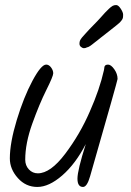

<svg xmlns="http://www.w3.org/2000/svg" viewBox="-20 -758 519 761"><path d="M432 -650Q411 -633 399 -624Q387 -615 378.5 -608Q370 -601 365.5 -597.5Q361 -594 354.5 -589Q348 -584 345 -581.5Q342 -579 337.5 -576Q333 -573 330.5 -572Q328 -571 324 -570Q319 -567 313 -567Q307 -567 301 -572Q295 -577 295 -584.5Q295 -592 297 -597Q299 -602 305.5 -610Q312 -618 318 -624Q334 -642 350.5 -658.5Q367 -675 378.5 -688Q390 -701 396.5 -708Q403 -715 411.5 -723Q420 -731 426 -734.5Q432 -738 440.5 -738Q449 -738 458.5 -723.5Q468 -709 468 -700Q468 -691 467 -687Q466 -683 462.5 -678Q459 -673 455.5 -669.5Q452 -666 444.5 -660Q437 -654 432 -650ZM393 -486Q393 -502 408 -502Q420 -502 433 -483.5Q446 -465 446 -445Q446 -439 337 -59Q325 -17 309 -17Q287 -17 287 -50Q287 -83 320 -187Q279 -108 226.5 -62.5Q174 -17 128 -17Q82 -17 50.5 -52.5Q19 -88 19 -130Q19 -192 46.5 -282.5Q74 -373 108.5 -437.5Q143 -502 163 -502Q174 -502 182.5 -490.5Q191 -479 191 -467.5Q191 -456 163.5 -401Q136 -346 108 -268Q80 -190 80 -125Q80 -102 94.5 -86.5Q109 -71 130 -71Q180 -71 238.5 -148.5Q297 -226 336 -316Q375 -404 392 -480Q393 -484 393 -486Z"/></svg>

Font: Kalam Light
Style: Regular
Weight: 300
Version: Version 2.001;PS 1.0;hotconv 1.0.79;makeotf.lib2.5.61930; tt